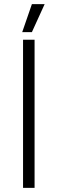

<svg xmlns="http://www.w3.org/2000/svg" viewBox="-20 -913 279 933"><path d="M197 -893H135L88 -757H135ZM92 0H148V-720H92Z"/></svg>

Font: Fixel Display Light
Style: Regular
Weight: 300
Designer: AlfaBravo + MacPaw
Foundry: Kyrylo Tkachov, Marchela Mozhyna, Serhii Makarenko, Maria Weinstein, Zakhar Kryvoshyya
Version: Version 1.211